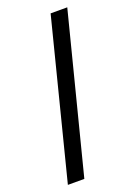

<svg xmlns="http://www.w3.org/2000/svg" viewBox="-154 -790 656 932"><g transform="rotate(-20 174.0 -323.5)"><path d="M28 82 234 -729H320L113 82Z"/></g></svg>

Font: Mona Sans Condensed Medium
Style: Regular
Weight: 500
Width: 3
Designer: Deni Anggara
Foundry: GitHub
Version: Version 1.001; ttfautohint (v1.8.4.7-5d5b);gftools[0.9.31]